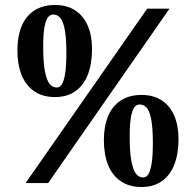

<svg xmlns="http://www.w3.org/2000/svg" viewBox="-20 -739 793 777"><path d="M575.6 -703.8H665.8L174.8 1.8H83.6ZM400.4 -172Q400.4 -227.6 417.4 -268.8Q434.4 -310 468.8 -332.4Q503.2 -354.8 552.4 -354.8Q601 -354.8 634.4 -332.9Q667.8 -311 685.1 -271Q702.4 -231 702.4 -177Q702.4 -117.4 685.7 -73.7Q669 -30 635.3 -6.1Q601.6 17.8 552.4 17.8Q503.2 17.8 468.8 -5.6Q434.4 -29 417.4 -71.4Q400.4 -113.8 400.4 -172ZM598.6 -161Q598.6 -219.8 592.2 -254.3Q585.8 -288.8 574.1 -302.5Q562.4 -316.2 545.4 -316.2Q533 -316.2 524.1 -305.2Q515.2 -294.2 510 -265.4Q504.8 -236.6 504.8 -186Q504.8 -123.6 511.7 -87.1Q518.6 -50.6 530.5 -35.7Q542.4 -20.8 559.4 -20.8Q571.2 -20.8 579.7 -32.8Q588.2 -44.8 593.4 -75.8Q598.6 -106.8 598.6 -161ZM50.4 -536Q50.4 -591.6 67.4 -632.8Q84.4 -674 118.8 -696.4Q153.2 -718.8 202.4 -718.8Q251 -718.8 284.4 -696.9Q317.8 -675 335.1 -635Q352.4 -595 352.4 -541Q352.4 -481.4 335.7 -437.7Q319 -394 285.3 -370.1Q251.6 -346.2 202.4 -346.2Q153.2 -346.2 118.8 -369.6Q84.4 -393 67.4 -435.4Q50.4 -477.8 50.4 -536ZM248.6 -525Q248.6 -583.8 242.2 -618.3Q235.8 -652.8 224.1 -666.5Q212.4 -680.2 195.4 -680.2Q183 -680.2 174.1 -669.2Q165.2 -658.2 160 -629.4Q154.8 -600.6 154.8 -550Q154.8 -487.6 161.7 -451.1Q168.6 -414.6 180.5 -399.7Q192.4 -384.8 209.4 -384.8Q221.2 -384.8 229.7 -396.8Q238.2 -408.8 243.4 -439.8Q248.6 -470.8 248.6 -525Z"/></svg>

Font: Wittgenstein
Style: Regular
Weight: 400
Designer: Jörg Drees
Foundry: Jörg Drees
Version: Version 1.003;Glyphs 3.1.2 (3151)